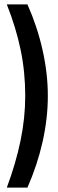

<svg xmlns="http://www.w3.org/2000/svg" viewBox="-20 -759 265 875"><path d="M105 96H11Q52 -14 73.5 -117.5Q95 -221 95 -322Q95 -431 74 -532Q53 -633 11 -739H105Q150 -638 174 -531Q198 -424 198 -322Q198 -219 174 -112.5Q150 -6 105 96Z"/></svg>

Font: Special Gothic Condensed One
Style: Regular
Weight: 400
Designer: Alistair McCready
Foundry: Monolith
Version: Version 1.010; ttfautohint (v1.8.4.7-5d5b)